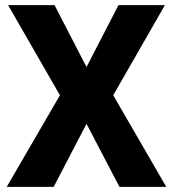

<svg xmlns="http://www.w3.org/2000/svg" viewBox="-20 -731 677 751"><path d="M11.7 -710.9 214.4 -358.4 6.3 0H189.9L318.4 -246.6L447.3 0H630.4L422.9 -358.4L625 -710.9H443.4L318.4 -468.8L193.4 -710.9Z"/></svg>

Font: Vazirmatn ExtraBold
Style: Regular
Weight: 800
Designer: Saber Rastikerdar
Foundry: Saber Rastikerdar
Version: Version 33.003